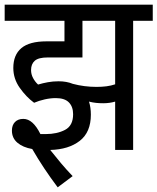

<svg xmlns="http://www.w3.org/2000/svg" viewBox="-20 -642 674 822"><path d="M219 -222Q196 -222 171.5 -216.5Q147 -211 126 -202Q92 -227 64.5 -266Q37 -305 37 -351Q37 -407 71.5 -436Q106 -465 179 -465H256V-553H0V-622H634V-553H550V0H473V-207Q449 -200 422 -200Q406 -200 391.5 -201.5Q377 -203 361 -207Q369 -182 369 -151Q369 -76 321.5 -39Q274 -2 195 0Q217 28 241 56.5Q265 85 291 112L227 160Q166 79 118 -4Q78 -11 54.5 -31Q31 -51 31 -83Q31 -106 44 -119.5Q57 -133 80 -133Q121 -133 153 -68Q166 -68 176 -68Q224 -68 258.5 -86Q293 -104 293 -153Q293 -185 275 -203.5Q257 -222 219 -222ZM393 -270Q416 -270 435.5 -272.5Q455 -275 473 -281V-553H333V-396H184Q145 -396 129 -382Q113 -368 113 -342Q113 -324 121.5 -308Q130 -292 143 -280Q163 -286 185 -290Q207 -294 231 -294Q265 -294 292 -283Q341 -270 393 -270Z"/></svg>

Font: Noto Sans Devanagari Condensed
Style: Regular
Weight: 400
Width: 3
Designer: Jelle Bosma - Monotype Design Team
Foundry: Monotype Imaging Inc.
Version: Version 2.004; ttfautohint (v1.8.4.7-5d5b)